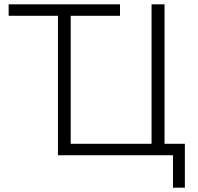

<svg xmlns="http://www.w3.org/2000/svg" viewBox="-20 -718 914 888"><path d="M780 150V0H248V-645H20V-698H535V-645H307V-53H681V-698H741V-53H835V150Z"/></svg>

Font: IBM Plex Sans Light
Style: Regular
Weight: 300
Designer: Mike Abbink, Paul van der Laan, Pieter van Rosmalen
Foundry: Bold Monday
Version: Version 3.201